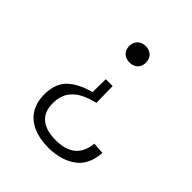

<svg xmlns="http://www.w3.org/2000/svg" viewBox="-204 -649 1028 1028"><g transform="rotate(45 310.0 -135.0)"><path d="M283.5 -235.5H335.5L337.5 -110.5Q288 -99 252.2 -79.8Q216.5 -60.5 195 -27.5Q173.5 5.5 173.5 55Q173.5 121.5 212.8 153.2Q252 185 324.5 185Q396.5 185 436.8 152.8Q477 120.5 484.5 51.5L550 56.5Q543 154 480 197.8Q417 241.5 324.5 241.5Q258.5 241.5 209.8 220.2Q161 199 134.5 157Q108 115 108 55Q108 -37 164.8 -81.5Q221.5 -126 308.5 -142.5L282 -118ZM373 -450.5Q373 -431.5 364.8 -417.2Q356.5 -403 342 -395.8Q327.5 -388.5 310 -388.5Q292 -388.5 277.5 -395.8Q263 -403 254.8 -417.2Q246.5 -431.5 246.5 -450.5Q246.5 -469.5 254.8 -483.5Q263 -497.5 277.5 -505Q292 -512.5 310 -512.5Q327.5 -512.5 342 -505Q356.5 -497.5 364.8 -483.5Q373 -469.5 373 -450.5Z"/></g></svg>

Font: Monaspace Krypton Var
Style: Regular
Weight: 400
Designer: Riley Cran and the Lettermatic Team
Version: Version 1.101 (Monaspace Krypton Var)